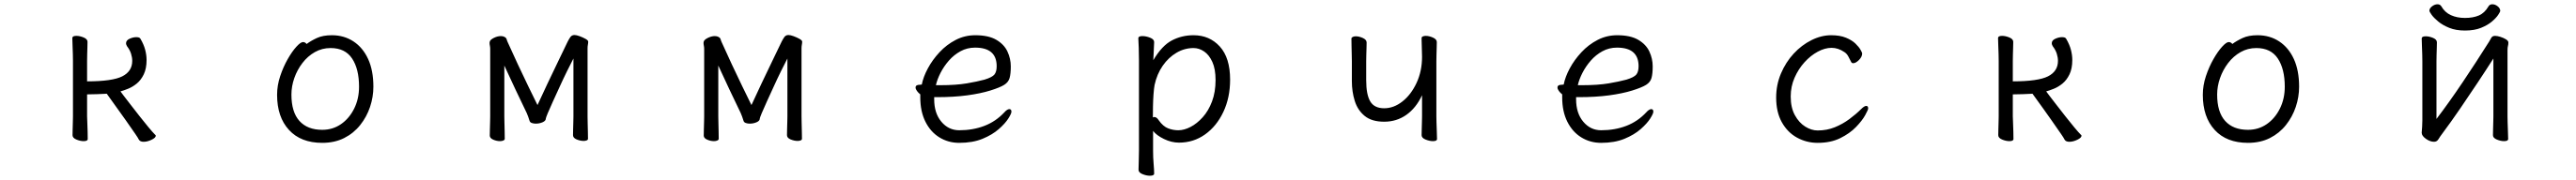

<svg xmlns="http://www.w3.org/2000/svg" viewBox="-20 -651 12040 843"><path d="M321 -366Q321 -376 320.5 -397Q320 -418 319 -440Q318 -462 318 -473Q318 -483 337 -483Q353 -483 371 -475.5Q389 -468 389 -455Q389 -447 388.5 -430.5Q388 -414 387.5 -396Q387 -378 387 -366V-270Q505 -270 551.5 -293.5Q598 -317 598 -366Q598 -382 592.5 -399.5Q587 -417 574 -434Q569 -442 569 -448Q569 -462 585.5 -469.5Q602 -477 617 -477Q632 -477 636 -470Q652 -443 658.5 -418Q665 -393 665 -370Q665 -330 652 -303Q639 -276 619.5 -260Q600 -244 579 -235.5Q558 -227 543 -223Q544 -221 557.5 -203.5Q571 -186 591 -160Q611 -134 633 -106Q655 -78 674.5 -54.5Q694 -31 705 -20Q708 -19 708 -15Q708 -6 688.5 3.5Q669 13 651 13Q635 13 629 3Q626 -4 612.5 -23.5Q599 -43 568 -87.5Q537 -132 479 -212Q460 -211 433.5 -210Q407 -209 387 -209V-106Q387 -100 388 -79Q389 -58 389.5 -35Q390 -12 390 0Q390 10 371 10Q355 10 337 2.5Q319 -5 319 -18Q319 -26 319.5 -44.5Q320 -63 320.5 -81Q321 -99 321 -106Z M1413 -445Q1433 -460 1461 -473Q1489 -486 1531 -486Q1588 -486 1632 -457Q1676 -428 1700.5 -374.5Q1725 -321 1725 -245Q1725 -197 1709.5 -150.5Q1694 -104 1663.5 -65.5Q1633 -27 1588.5 -4.5Q1544 18 1486 18Q1386 18 1330.5 -42.5Q1275 -103 1275 -207Q1275 -251 1289.5 -294.5Q1304 -338 1324.5 -374Q1345 -410 1365 -432Q1385 -454 1396 -454Q1406 -454 1413 -445ZM1486 -43Q1535 -43 1573.5 -69.5Q1612 -96 1635 -142Q1658 -188 1658 -245Q1658 -328 1625.5 -377Q1593 -426 1525 -426Q1485 -426 1451.5 -407Q1418 -388 1393.5 -356Q1369 -324 1355.5 -285.5Q1342 -247 1342 -208Q1342 -126 1379.5 -84.5Q1417 -43 1486 -43Z M2660 -377Q2647 -352 2630 -317.5Q2613 -283 2596 -245.5Q2579 -208 2564 -175.5Q2549 -143 2540 -121Q2531 -99 2531 -96Q2531 -85 2516 -78.5Q2501 -72 2484 -72Q2474 -72 2465.5 -75Q2457 -78 2455 -85Q2452 -94 2448.5 -104.5Q2445 -115 2442 -121Q2418 -171 2389 -232Q2360 -293 2337 -344V-106Q2337 -100 2337.5 -79Q2338 -58 2338.5 -35.5Q2339 -13 2339 -1Q2339 4 2332.5 7Q2326 10 2317 10Q2301 10 2285 3Q2269 -4 2269 -16Q2269 -24 2269.5 -43Q2270 -62 2270.5 -80.5Q2271 -99 2271 -106V-422Q2271 -430 2269.5 -437Q2268 -444 2268 -450Q2268 -452 2268.5 -453.5Q2269 -455 2269 -456Q2271 -465 2288 -473.5Q2305 -482 2321 -482Q2331 -482 2338 -478Q2346 -474 2348 -466.5Q2350 -459 2353 -453Q2376 -402 2400.5 -349Q2425 -296 2449 -247Q2473 -198 2492 -159Q2514 -207 2539 -260Q2564 -313 2588.5 -363.5Q2613 -414 2633 -456Q2638 -466 2645 -476.5Q2652 -487 2665 -487Q2674 -487 2689 -481.5Q2704 -476 2716.5 -469Q2729 -462 2729 -456Q2729 -449 2727.5 -441.5Q2726 -434 2726 -425V-106Q2726 -96 2726.5 -75Q2727 -54 2727.5 -33.5Q2728 -13 2728 -1Q2728 4 2722 6.5Q2716 9 2708 9Q2692 9 2675 2Q2658 -5 2658 -18Q2658 -26 2658.5 -44.5Q2659 -63 2659.5 -81Q2660 -99 2660 -106Z M3660 -377Q3647 -352 3630 -317.5Q3613 -283 3596 -245.5Q3579 -208 3564 -175.5Q3549 -143 3540 -121Q3531 -99 3531 -96Q3531 -85 3516 -78.5Q3501 -72 3484 -72Q3474 -72 3465.5 -75Q3457 -78 3455 -85Q3452 -94 3448.5 -104.5Q3445 -115 3442 -121Q3418 -171 3389 -232Q3360 -293 3337 -344V-106Q3337 -100 3337.5 -79Q3338 -58 3338.5 -35.5Q3339 -13 3339 -1Q3339 4 3332.5 7Q3326 10 3317 10Q3301 10 3285 3Q3269 -4 3269 -16Q3269 -24 3269.5 -43Q3270 -62 3270.5 -80.5Q3271 -99 3271 -106V-422Q3271 -430 3269.5 -437Q3268 -444 3268 -450Q3268 -452 3268.5 -453.5Q3269 -455 3269 -456Q3271 -465 3288 -473.5Q3305 -482 3321 -482Q3331 -482 3338 -478Q3346 -474 3348 -466.5Q3350 -459 3353 -453Q3376 -402 3400.5 -349Q3425 -296 3449 -247Q3473 -198 3492 -159Q3514 -207 3539 -260Q3564 -313 3588.5 -363.5Q3613 -414 3633 -456Q3638 -466 3645 -476.5Q3652 -487 3665 -487Q3674 -487 3689 -481.5Q3704 -476 3716.5 -469Q3729 -462 3729 -456Q3729 -449 3727.5 -441.5Q3726 -434 3726 -425V-106Q3726 -96 3726.5 -75Q3727 -54 3727.5 -33.5Q3728 -13 3728 -1Q3728 4 3722 6.5Q3716 9 3708 9Q3692 9 3675 2Q3658 -5 3658 -18Q3658 -26 3658.5 -44.5Q3659 -63 3659.5 -81Q3660 -99 3660 -106Z M4346 -196V-186Q4346 -121 4379.5 -81Q4413 -41 4463 -41Q4527 -41 4580.5 -61.5Q4634 -82 4674 -125Q4681 -133 4687 -136.5Q4693 -140 4697 -140Q4707 -140 4707 -128Q4707 -119 4692.5 -96Q4678 -73 4648 -46.5Q4618 -20 4572 -1Q4526 18 4463 18Q4412 18 4370.5 -7.5Q4329 -33 4305 -81Q4281 -129 4281 -195V-209Q4272 -216 4265.5 -225Q4259 -234 4259 -241Q4259 -254 4278 -254Q4279 -254 4283 -254.5Q4287 -255 4288 -255Q4295 -291 4316.5 -331Q4338 -371 4371 -406.5Q4404 -442 4446.5 -464Q4489 -486 4538 -486Q4600 -486 4636.5 -464.5Q4673 -443 4688.5 -409.5Q4704 -376 4704 -340Q4704 -306 4698.5 -286Q4693 -266 4673 -253.5Q4653 -241 4608 -227Q4563 -213 4500.5 -204.5Q4438 -196 4359 -196ZM4374 -252Q4448 -252 4498 -260.5Q4548 -269 4581 -278Q4617 -289 4627.5 -302Q4638 -315 4638 -341Q4638 -428 4537 -428Q4500 -428 4469 -411Q4438 -394 4414.5 -367Q4391 -340 4375.5 -309.5Q4360 -279 4354 -252Z M5303 -368Q5303 -399 5302 -427Q5301 -455 5300 -472Q5300 -482 5319 -482Q5336 -482 5355 -474.5Q5374 -467 5374 -454Q5374 -448 5373 -432Q5372 -416 5371.5 -398.5Q5371 -381 5370 -369Q5410 -437 5456.5 -461.5Q5503 -486 5558 -486Q5633 -486 5681 -433Q5729 -380 5729 -278Q5729 -194 5697.5 -127Q5666 -60 5612 -21.5Q5558 17 5490 17Q5455 17 5420 0Q5385 -17 5369 -38V56Q5369 87 5371.5 116Q5374 145 5374 162Q5374 172 5354 172Q5338 172 5319.5 164.5Q5301 157 5301 144Q5301 132 5302 106.5Q5303 81 5303 55ZM5368 -101Q5372 -103 5375 -103Q5386 -103 5396 -87Q5416 -59 5439 -50Q5462 -41 5487 -41Q5514 -41 5544 -56.5Q5574 -72 5601 -102Q5628 -132 5644.5 -176Q5661 -220 5661 -276Q5661 -328 5646 -361Q5631 -394 5607.5 -410Q5584 -426 5558 -426Q5516 -426 5478.5 -404Q5441 -382 5414 -343Q5387 -304 5376 -253Q5373 -237 5371 -209Q5369 -181 5368.5 -152Q5368 -123 5368 -101Z M6626 -205Q6598 -145 6552.5 -113Q6507 -81 6449 -81Q6391 -81 6358 -108Q6325 -135 6311.5 -178.5Q6298 -222 6298 -271V-364Q6298 -370 6297.5 -391Q6297 -412 6296.5 -435.5Q6296 -459 6296 -470Q6296 -475 6302 -478Q6308 -481 6316 -481Q6332 -481 6349.5 -473Q6367 -465 6367 -452Q6367 -444 6366.5 -427.5Q6366 -411 6365.5 -393.5Q6365 -376 6365 -364V-275Q6365 -208 6384 -176Q6403 -144 6449 -144Q6494 -144 6534.5 -176Q6575 -208 6600.5 -263Q6626 -318 6626 -385Q6626 -403 6625 -424.5Q6624 -446 6624 -463V-473Q6624 -478 6630 -480.5Q6636 -483 6643 -483Q6659 -483 6677 -475Q6695 -467 6695 -454Q6695 -446 6694.5 -429.5Q6694 -413 6693.5 -395Q6693 -377 6693 -365V-106Q6693 -100 6693.5 -79Q6694 -58 6695 -35Q6696 -12 6696 0Q6696 10 6677 10Q6661 10 6642.5 2.5Q6624 -5 6624 -18Q6624 -26 6624.5 -44.5Q6625 -63 6625.5 -81Q6626 -99 6626 -106Z M7346 -196V-186Q7346 -121 7379.5 -81Q7413 -41 7463 -41Q7527 -41 7580.5 -61.5Q7634 -82 7674 -125Q7681 -133 7687 -136.5Q7693 -140 7697 -140Q7707 -140 7707 -128Q7707 -119 7692.5 -96Q7678 -73 7648 -46.5Q7618 -20 7572 -1Q7526 18 7463 18Q7412 18 7370.5 -7.5Q7329 -33 7305 -81Q7281 -129 7281 -195V-209Q7272 -216 7265.5 -225Q7259 -234 7259 -241Q7259 -254 7278 -254Q7279 -254 7283 -254.5Q7287 -255 7288 -255Q7295 -291 7316.5 -331Q7338 -371 7371 -406.5Q7404 -442 7446.5 -464Q7489 -486 7538 -486Q7600 -486 7636.5 -464.5Q7673 -443 7688.5 -409.5Q7704 -376 7704 -340Q7704 -306 7698.5 -286Q7693 -266 7673 -253.5Q7653 -241 7608 -227Q7563 -213 7500.5 -204.5Q7438 -196 7359 -196ZM7374 -252Q7448 -252 7498 -260.5Q7548 -269 7581 -278Q7617 -289 7627.5 -302Q7638 -315 7638 -341Q7638 -428 7537 -428Q7500 -428 7469 -411Q7438 -394 7414.5 -367Q7391 -340 7375.5 -309.5Q7360 -279 7354 -252Z M8711 -143Q8711 -137 8697 -111.5Q8683 -86 8654 -56Q8625 -26 8580.5 -4Q8536 18 8475 18Q8423 18 8378.5 -6.5Q8334 -31 8307.5 -78.5Q8281 -126 8281 -194Q8281 -254 8303.5 -307Q8326 -360 8363 -400Q8400 -440 8446 -463Q8492 -486 8538 -486Q8579 -486 8607 -474.5Q8635 -463 8651.5 -447Q8668 -431 8675.5 -417.5Q8683 -404 8683 -401Q8683 -385 8668 -370Q8653 -355 8641 -355Q8635 -355 8632 -360Q8625 -374 8618 -387Q8611 -400 8600 -407Q8571 -427 8540 -427Q8509 -427 8475.5 -409Q8442 -391 8413.5 -359.5Q8385 -328 8367 -287Q8349 -246 8349 -199Q8349 -147 8368.5 -111.5Q8388 -76 8417 -58Q8446 -40 8475 -40Q8518 -40 8555 -55Q8592 -70 8623.5 -93.5Q8655 -117 8678 -140Q8693 -155 8702 -155Q8711 -155 8711 -143Z M9321 -366Q9321 -376 9320.5 -397Q9320 -418 9319 -440Q9318 -462 9318 -473Q9318 -483 9337 -483Q9353 -483 9371 -475.5Q9389 -468 9389 -455Q9389 -447 9388.5 -430.5Q9388 -414 9387.5 -396Q9387 -378 9387 -366V-270Q9505 -270 9551.5 -293.5Q9598 -317 9598 -366Q9598 -382 9592.5 -399.5Q9587 -417 9574 -434Q9569 -442 9569 -448Q9569 -462 9585.5 -469.5Q9602 -477 9617 -477Q9632 -477 9636 -470Q9652 -443 9658.5 -418Q9665 -393 9665 -370Q9665 -330 9652 -303Q9639 -276 9619.5 -260Q9600 -244 9579 -235.5Q9558 -227 9543 -223Q9544 -221 9557.5 -203.5Q9571 -186 9591 -160Q9611 -134 9633 -106Q9655 -78 9674.5 -54.5Q9694 -31 9705 -20Q9708 -19 9708 -15Q9708 -6 9688.5 3.5Q9669 13 9651 13Q9635 13 9629 3Q9626 -4 9612.5 -23.5Q9599 -43 9568 -87.5Q9537 -132 9479 -212Q9460 -211 9433.5 -210Q9407 -209 9387 -209V-106Q9387 -100 9388 -79Q9389 -58 9389.5 -35Q9390 -12 9390 0Q9390 10 9371 10Q9355 10 9337 2.5Q9319 -5 9319 -18Q9319 -26 9319.5 -44.5Q9320 -63 9320.5 -81Q9321 -99 9321 -106Z M10413 -445Q10433 -460 10461 -473Q10489 -486 10531 -486Q10588 -486 10632 -457Q10676 -428 10700.5 -374.5Q10725 -321 10725 -245Q10725 -197 10709.5 -150.5Q10694 -104 10663.5 -65.5Q10633 -27 10588.5 -4.5Q10544 18 10486 18Q10386 18 10330.5 -42.5Q10275 -103 10275 -207Q10275 -251 10289.5 -294.5Q10304 -338 10324.5 -374Q10345 -410 10365 -432Q10385 -454 10396 -454Q10406 -454 10413 -445ZM10486 -43Q10535 -43 10573.5 -69.5Q10612 -96 10635 -142Q10658 -188 10658 -245Q10658 -328 10625.5 -377Q10593 -426 10525 -426Q10485 -426 10451.5 -407Q10418 -388 10393.5 -356Q10369 -324 10355.5 -285.5Q10342 -247 10342 -208Q10342 -126 10379.5 -84.5Q10417 -43 10486 -43Z M11665 -600Q11665 -596 11655.5 -581.5Q11646 -567 11626 -550Q11606 -533 11575 -520.5Q11544 -508 11500 -508Q11458 -508 11427 -520.5Q11396 -533 11375.5 -550Q11355 -567 11344.5 -581.5Q11334 -596 11334 -601Q11334 -612 11346.5 -621.5Q11359 -631 11372 -631Q11384 -631 11390 -621Q11406 -593 11434.5 -580Q11463 -567 11500 -567Q11538 -567 11565 -578.5Q11592 -590 11610 -621Q11616 -631 11628 -631Q11641 -631 11653 -621.5Q11665 -612 11665 -600ZM11633 -377Q11600 -325 11559.5 -264Q11519 -203 11477 -141.5Q11435 -80 11394 -25Q11384 -12 11376.5 0.5Q11369 13 11356 13Q11337 13 11317.5 -1Q11298 -15 11298 -29V-31Q11299 -40 11300 -57Q11301 -74 11301 -86V-364Q11301 -374 11300.5 -395Q11300 -416 11299 -438Q11298 -460 11298 -471Q11298 -481 11317 -481Q11333 -481 11351 -473.5Q11369 -466 11369 -453Q11369 -445 11368.5 -428.5Q11368 -412 11367.5 -394Q11367 -376 11367 -364V-94Q11425 -170 11488.5 -264.5Q11552 -359 11613 -456Q11618 -464 11623 -473.5Q11628 -483 11641 -483Q11651 -483 11665.5 -478.5Q11680 -474 11691.5 -467Q11703 -460 11703 -452Q11703 -442 11701 -435.5Q11699 -429 11699 -415V-106Q11699 -100 11699.5 -79Q11700 -58 11701 -35Q11702 -12 11702 0Q11702 10 11683 10Q11667 10 11649 2.5Q11631 -5 11631 -18Q11631 -26 11631.5 -44.5Q11632 -63 11632.5 -81Q11633 -99 11633 -106Z"/></svg>

Font: Moon Stars Kai HW
Style: Regular
Weight: 400
Designer: GuiWonder
Version: Version 1.101